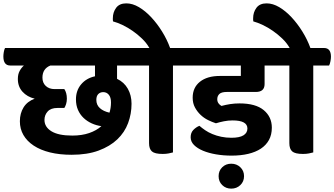

<svg xmlns="http://www.w3.org/2000/svg" viewBox="-65 -903 1985 1140"><path d="M630 -514V-435Q672 -415 694 -376Q716 -337 716 -287Q716 -227 695.5 -172Q675 -117 631.5 -75.5Q588 -34 520.5 -9Q453 16 360 16Q289 16 232 2Q175 -12 135 -38.5Q95 -65 74 -101.5Q53 -138 53 -183Q53 -230 75 -265.5Q97 -301 141 -317Q96 -328 68.5 -358.5Q41 -389 41 -434Q41 -462 51.5 -481.5Q62 -501 77 -514H-4Q-45 -514 -45 -568Q-45 -579 -42.5 -594Q-40 -609 -35 -618H739Q780 -618 780 -566Q780 -555 777 -539Q774 -523 770 -514ZM276 -262Q237 -262 218 -241Q199 -220 199 -191Q199 -149 240.5 -123.5Q282 -98 364 -98Q421 -98 464.5 -113Q508 -128 537 -154Q507 -158 479.5 -170.5Q452 -183 431 -203Q410 -223 398 -250.5Q386 -278 386 -313Q386 -366 417 -402.5Q448 -439 499 -450V-514H234Q187 -495 187 -442Q187 -411 207 -392.5Q227 -374 259 -374H317Q324 -364 328 -349.5Q332 -335 332 -317Q332 -300 327.5 -285.5Q323 -271 317 -262ZM507 -310Q507 -280 528 -261Q549 -242 585 -234Q594 -262 594 -295Q594 -325 581 -340.5Q568 -356 548 -356Q530 -356 518.5 -344.5Q507 -333 507 -310Z M962 -514V2Q951 5 936 8Q921 11 901 11Q854 11 837 -4Q820 -19 820 -53V-514H755Q732 -514 723 -527.5Q714 -541 714 -568Q714 -579 716.5 -594Q719 -609 723 -618H822Q805 -648 778.5 -673.5Q752 -699 722.5 -719.5Q693 -740 662.5 -754.5Q632 -769 606 -776Q605 -781 605 -785.5Q605 -790 605 -795Q605 -830 624.5 -856.5Q644 -883 685 -883Q722 -883 760 -860.5Q798 -838 833 -800.5Q868 -763 897.5 -715.5Q927 -668 945 -618H1026Q1067 -618 1067 -566Q1067 -555 1064 -539Q1061 -523 1056 -514Z M1308 217Q1276 217 1254.5 196Q1233 175 1233 143Q1233 111 1254.5 90Q1276 69 1308 69Q1340 69 1362 90Q1384 111 1384 143Q1384 175 1362 196Q1340 217 1308 217ZM1250 -274Q1276 -281 1302 -285Q1328 -289 1357 -289Q1453 -289 1501 -249Q1549 -209 1549 -145Q1549 -103 1532 -72Q1515 -41 1484 -20.5Q1453 0 1409 10.5Q1365 21 1310 21Q1262 21 1218 13.5Q1174 6 1140.5 -8Q1107 -22 1087 -42Q1067 -62 1067 -88Q1067 -115 1083 -131.5Q1099 -148 1119 -156Q1134 -143 1153 -130Q1172 -117 1196 -107Q1220 -97 1248.5 -91Q1277 -85 1309 -85Q1357 -85 1380.5 -99.5Q1404 -114 1404 -140Q1404 -188 1316 -188Q1290 -188 1265 -183Q1240 -178 1217 -171Q1195 -178 1170.5 -190Q1146 -202 1126 -221Q1106 -240 1092.5 -265Q1079 -290 1079 -323Q1079 -383 1122 -417.5Q1165 -452 1240 -452H1365V-514H1037Q1014 -514 1005 -527.5Q996 -541 996 -568Q996 -579 998.5 -594Q1001 -609 1005 -618H1581Q1622 -618 1622 -566Q1622 -555 1619.5 -539Q1617 -523 1612 -514H1506V-404Q1506 -357 1454 -357H1282Q1250 -357 1237.5 -345Q1225 -333 1225 -314Q1225 -300 1232 -290Q1239 -280 1250 -274Z M1795 -514V2Q1784 5 1769 8Q1754 11 1734 11Q1687 11 1670 -4Q1653 -19 1653 -53V-514H1588Q1565 -514 1556 -527.5Q1547 -541 1547 -568Q1547 -579 1549.5 -594Q1552 -609 1556 -618H1655Q1638 -648 1611.5 -673.5Q1585 -699 1555.5 -719.5Q1526 -740 1495.5 -754.5Q1465 -769 1439 -776Q1438 -781 1438 -785.5Q1438 -790 1438 -795Q1438 -830 1457.5 -856.5Q1477 -883 1518 -883Q1555 -883 1593 -860.5Q1631 -838 1666 -800.5Q1701 -763 1730.5 -715.5Q1760 -668 1778 -618H1859Q1900 -618 1900 -566Q1900 -555 1897 -539Q1894 -523 1889 -514Z"/></svg>

Font: Baloo 2
Style: Bold
Weight: 700
Designer: Sarang Kulkarni and Ek Type
Foundry: Ek Type
Version: Version 1.640;hotconv 1.0.111;makeotfexe 2.5.65597; ttfautoh